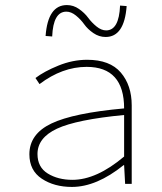

<svg xmlns="http://www.w3.org/2000/svg" viewBox="-20 -726 640 758"><path d="M264 12Q194 12 145 -20.5Q96 -53 96 -117Q96 -197 183 -238.5Q270 -280 470 -298Q470 -462 322 -462Q226 -462 136 -394L120 -418Q154 -444 210.5 -467Q267 -490 324 -490Q414 -490 457 -439.5Q500 -389 500 -310V0H474L470 -74H468Q361 12 264 12ZM266 -16Q361 -16 470 -108V-272Q282 -254 205 -218Q128 -182 128 -118Q128 -66 168.5 -41Q209 -16 266 -16ZM397 -580Q371 -580 348.5 -595.5Q326 -611 312.5 -630Q299 -649 280 -664.5Q261 -680 242 -680Q190 -680 186 -582L160 -584Q169 -706 244 -706Q270 -706 292 -690.5Q314 -675 328 -656Q342 -637 361 -621.5Q380 -606 399 -606Q450 -606 454 -704L480 -702Q471 -580 397 -580Z"/></svg>

Font: TypoPRO Source Code Pro
Style: Regular
Weight: 200
Monospace: yes
Designer: Paul D. Hunt, Teo Tuominen
Foundry: Adobe Systems Incorporated
Version: Version 2.010;PS 1.0;hotconv 1.0.84;makeotf.lib2.5.63406